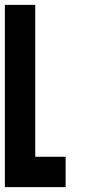

<svg xmlns="http://www.w3.org/2000/svg" viewBox="-20 -645 415 790"><path d="M125 -625V0H250V125H0V-625Z"/></svg>

Font: CraftyPE
Style: Regular
Weight: 400
Designer: Erek Butcher
Foundry: Haunted Coop
Version: Version 0.018;April 4, 2024;FontCreator 15.0.0.2962 64-bit